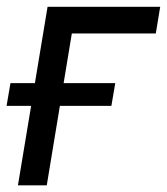

<svg xmlns="http://www.w3.org/2000/svg" viewBox="-26 -556 501 576"><path d="M454.6 -535.6 441.4 -455.6H189.5L114.3 0H27.8L116.7 -535.6ZM-6.3 -238.3 5.4 -306.6H319.8L308.1 -238.3Z"/></svg>

Font: Inter 20pt
Style: Italic
Weight: 400
Italic angle: -9.3988°
Version: Version 4.001;git-66647c0bb